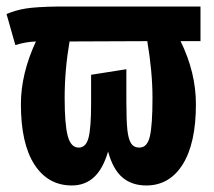

<svg xmlns="http://www.w3.org/2000/svg" viewBox="-35 -551 655 588"><path d="M579 -425H518Q565 -329 565 -232Q565 -112 524.5 -47.5Q484 17 413 17Q369 17 340 -7.5Q311 -32 296 -87Q280 -33 252.5 -8Q225 17 185 17Q112 17 70.5 -47Q29 -111 29 -232Q29 -325 75 -424Q44 -423 12 -413L-15 -508Q13 -520 44.5 -525Q76 -530 141 -531H579ZM416 -425 178 -424Q163 -337 163 -251Q163 -170 172.5 -134.5Q182 -99 206 -99Q228 -99 236 -128.5Q244 -158 244 -234V-322L352 -339V-239Q352 -183 355 -154Q358 -125 366.5 -112Q375 -99 392 -99Q416 -99 424 -133.5Q432 -168 432 -251Q432 -331 416 -425Z"/></svg>

Font: Fira Mono
Style: Bold
Weight: 700
Monospace: yes
Designer: Carrois Corporate & Edenspiekermann AG
Foundry: Carrois Corporate GbR & Edenspiekermann AG
Version: Version 3.206